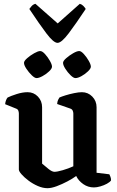

<svg xmlns="http://www.w3.org/2000/svg" viewBox="-20 -984 614 1008"><path d="M229 4Q205 4 178.5 -7.5Q152 -19 129.5 -36Q107 -53 93 -69Q79 -85 79 -94V-388Q79 -396 76 -403.5Q73 -411 64 -414L7 -437Q8 -449 12 -458.5Q16 -468 20 -472Q36 -480 67 -490Q98 -500 125 -500Q157 -500 179 -477Q201 -454 201 -421V-125Q215 -113 234 -97.5Q253 -82 266 -82Q280 -82 309.5 -90.5Q339 -99 365 -111V-388Q365 -396 361.5 -403.5Q358 -411 349 -414L280 -438Q281 -451 285 -459.5Q289 -468 292 -472Q303 -477 324 -483.5Q345 -490 369 -495Q393 -500 410 -500Q442 -500 464.5 -477Q487 -454 487 -421V-77L554 -69Q556 -65 559.5 -56.5Q563 -48 563 -37Q557 -28 541.5 -19.5Q526 -11 507 -5.5Q488 0 473 0Q442 0 417 -17.5Q392 -35 380 -60Q361 -46 333.5 -31.5Q306 -17 278 -6.5Q250 4 229 4ZM376 -574Q366 -574 350.5 -589Q335 -604 323 -623Q311 -642 311 -654Q311 -664 327.5 -678.5Q344 -693 364 -704.5Q384 -716 396 -716Q406 -716 420.5 -700Q435 -684 446 -664.5Q457 -645 457 -634Q457 -624 442 -609.5Q427 -595 408 -584.5Q389 -574 376 -574ZM172 -574Q162 -574 146.5 -589Q131 -604 118.5 -623Q106 -642 106 -654Q106 -664 122.5 -678.5Q139 -693 159.5 -704.5Q180 -716 191 -716Q202 -716 216.5 -700Q231 -684 242 -664.5Q253 -645 253 -634Q253 -624 238 -609.5Q223 -595 203.5 -584.5Q184 -574 172 -574ZM282 -759Q261 -759 223 -809.5Q185 -860 134 -937Q138 -943 146 -952Q154 -961 166 -964L283 -861L399 -964Q410 -961 418 -952.5Q426 -944 430 -937Q379 -860 341 -809.5Q303 -759 282 -759Z"/></svg>

Font: Texturina 72pt
Style: Bold
Weight: 700
Designer: Guillermo Torres Carreño
Foundry: Omnibus-Type
Version: Version 1.002; ttfautohint (v1.8.3)